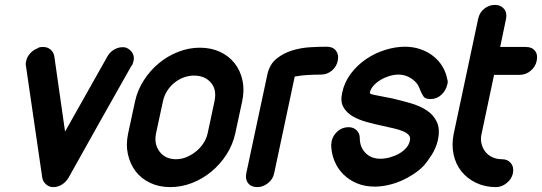

<svg xmlns="http://www.w3.org/2000/svg" viewBox="-20 -755 2216 785"><path d="M419 -524Q429 -542 446 -552Q463 -562 481 -562Q486 -562 489.5 -561.5Q493 -561 496 -560Q514 -552 522 -537.5Q530 -523 526 -505Q524 -501 523 -495.5Q522 -490 517 -485L518 -487Q453 -372 388.5 -257.5Q324 -143 260 -28Q249 -10 232.5 0Q216 10 198 10Q181 10 168.5 -1Q156 -12 153 -27L86 -486V-485Q84 -495 87 -505Q90 -522 103.5 -537Q117 -552 137 -559H135Q141 -562 146.5 -562.5Q152 -563 156 -563Q174 -563 186.5 -552.5Q199 -542 202 -525L246 -217Z M532 -340Q542 -386 567.5 -426Q593 -466 629 -496Q665 -526 708.5 -543Q752 -560 797 -560Q843 -560 879.5 -543Q916 -526 939.5 -496Q963 -466 971.5 -426Q980 -386 970 -340L942 -210Q932 -164 906.5 -124Q881 -84 845 -54Q809 -24 765.5 -7Q722 10 676 10Q631 10 594.5 -7Q558 -24 535 -54Q512 -84 503 -124Q494 -164 504 -210ZM618 -210Q609 -166 632.5 -135Q656 -104 700 -104Q721 -104 742 -112.5Q763 -121 781 -135.5Q799 -150 811.5 -169Q824 -188 829 -210L857 -341Q867 -389 842 -417.5Q817 -446 773 -446Q752 -446 731.5 -438.5Q711 -431 693.5 -417Q676 -403 663.5 -383.5Q651 -364 646 -340Z M1101 -47Q1096 -22 1075.5 -6Q1055 10 1032 10Q1007 10 994.5 -6Q982 -22 987 -47L1073 -450Q1082 -492 1110.5 -515Q1139 -538 1175.5 -549Q1212 -560 1250 -562Q1288 -564 1316 -564Q1341 -564 1353.5 -548Q1366 -532 1361 -507Q1356 -482 1336.5 -466Q1317 -450 1292 -450Q1269 -450 1240 -448.5Q1211 -447 1185 -442Z M1809 -430Q1811 -425 1810.5 -418.5Q1810 -412 1808 -407Q1803 -385 1784.5 -367.5Q1766 -350 1740 -350Q1719 -350 1712 -360Q1705 -370 1698 -386L1699 -385Q1696 -392 1692.5 -400Q1689 -408 1684 -414Q1670 -431 1650.5 -440.5Q1631 -450 1609 -450Q1591 -450 1571.5 -444Q1552 -438 1535.5 -428Q1519 -418 1507 -404.5Q1495 -391 1492 -376Q1491 -371 1508 -367.5Q1525 -364 1551 -359Q1559 -357 1566.5 -356Q1574 -355 1582 -353Q1621 -344 1659 -333Q1697 -322 1725 -303.5Q1753 -285 1766.5 -255.5Q1780 -226 1770 -181Q1767 -167 1760.5 -151.5Q1754 -136 1745.5 -122.5Q1737 -109 1728.5 -97.5Q1720 -86 1714 -79Q1695 -59 1670.5 -43Q1646 -27 1619.5 -15.5Q1593 -4 1565 2Q1537 8 1512 8Q1472 8 1439.5 -5.5Q1407 -19 1383.5 -42.5Q1360 -66 1347 -98Q1334 -130 1334 -167L1335 -166Q1335 -175 1336 -178Q1341 -201 1360 -218Q1379 -235 1405 -235Q1425 -235 1438 -222.5Q1451 -210 1451 -190Q1451 -154 1474 -130Q1497 -106 1535 -106Q1554 -106 1574 -111.5Q1594 -117 1611 -126.5Q1628 -136 1640.5 -150Q1653 -164 1656 -181Q1659 -194 1651 -203Q1643 -212 1627.5 -218.5Q1612 -225 1590.5 -230Q1569 -235 1546 -240Q1513 -247 1480 -256Q1447 -265 1422 -279.5Q1397 -294 1384 -317Q1371 -340 1379 -376Q1388 -419 1414.5 -454Q1441 -489 1477 -513.5Q1513 -538 1555 -551Q1597 -564 1636 -564Q1669 -564 1698.5 -554Q1728 -544 1751 -526Q1774 -508 1789 -483Q1804 -458 1809 -429Z M1935 -678Q1940 -703 1959.5 -719Q1979 -735 2004 -735Q2027 -735 2040.5 -719Q2054 -703 2049 -678L2025 -563H2130Q2155 -563 2167.5 -547Q2180 -531 2174 -505Q2169 -482 2149.5 -465.5Q2130 -449 2105 -449H2000L1949 -208Q1944 -187 1948.5 -168Q1953 -149 1964.5 -134.5Q1976 -120 1993.5 -112Q2011 -104 2033 -104Q2056 -104 2069 -87.5Q2082 -71 2077 -46Q2072 -23 2051.5 -6.5Q2031 10 2008 10Q1963 10 1926.5 -7.5Q1890 -25 1866.5 -54.5Q1843 -84 1834.5 -123.5Q1826 -163 1835 -208Z"/></svg>

Font: VDS
Style: Bold Italic
Weight: 700
Designer: artmaker
Foundry: artmaker
Version: Version 1.000 2009 initial release